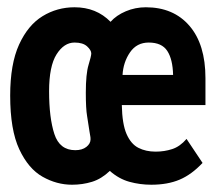

<svg xmlns="http://www.w3.org/2000/svg" viewBox="-20 -496 590 528"><path d="M396 12Q365 12 336 4Q307 -4 282 -26Q259 -4 233 4Q207 12 178 12Q136 12 97 -10Q58 -32 33 -85.5Q8 -139 8 -233Q8 -320 32.5 -373.5Q57 -427 97 -451.5Q137 -476 185 -476Q245 -476 284 -436Q300 -454 326 -465Q352 -476 381 -476Q457 -476 501 -425Q545 -374 545 -281V-207H315Q316 -155 328 -127.5Q340 -100 360.5 -89.5Q381 -79 408 -79Q432 -79 453.5 -86Q475 -93 493 -114L537 -48Q507 -16 474 -2Q441 12 396 12ZM187 -83Q206 -83 217.5 -92Q229 -101 229 -113Q229 -119 228 -123Q227 -127 226 -135Q223 -157 219.5 -177Q216 -197 216 -241Q216 -293 223.5 -317.5Q231 -342 231 -349Q231 -358 219.5 -368.5Q208 -379 185 -379Q156 -379 135.5 -346.5Q115 -314 115 -245Q115 -172 129.5 -127.5Q144 -83 187 -83ZM317 -290H456Q455 -333 440 -356Q425 -379 389 -379Q356 -379 337.5 -352Q319 -325 317 -290Z"/></svg>

Font: Inconsolata SemiExpanded ExtraBold
Style: Regular
Weight: 800
Width: 6
Monospace: yes
Designer: Raph Levien, Cyreal, Brenton Simpson
Foundry: Raph Levien, Cyreal, Google
Version: Version 3.001; ttfautohint (v1.8.2.53-6de2)